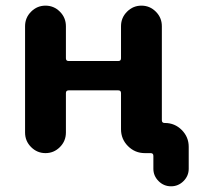

<svg xmlns="http://www.w3.org/2000/svg" viewBox="-20 -566 717 684"><path d="M224.6 -244.1Q214.8 -244.1 214.8 -234.4V-93.8Q214.8 -63.5 193.4 -42Q171.9 -20.5 142.1 -20.5Q112.3 -20.5 90.8 -42Q69.3 -63.5 69.3 -93.8V-472.7Q69.3 -502.9 90.8 -524.4Q112.3 -545.9 142.1 -545.9Q171.9 -545.9 193.4 -524.4Q214.8 -502.9 214.8 -472.7V-358.4Q214.8 -348.6 224.6 -348.6H401.4Q411.1 -348.6 411.1 -358.4V-472.7Q411.1 -502.9 432.6 -524.4Q454.1 -545.9 483.9 -545.9Q513.7 -545.9 535.2 -524.4Q556.6 -502.9 556.6 -472.7V-137.7Q556.6 -127.9 566.4 -127.9H567.4Q602.5 -127.9 627.4 -103Q652.3 -78.1 652.3 -43V35.2Q652.3 60.5 633.8 79.1Q615.2 97.7 589.4 97.7Q563.5 97.7 544.9 79.1Q526.4 60.5 526.4 35.2V-10.7Q526.4 -20.5 516.6 -20.5H504.9H496.1Q460.9 -20.5 436 -45.4Q411.1 -70.3 411.1 -105.5V-234.4Q411.1 -244.1 401.4 -244.1Z"/></svg>

Font: Gen Jyuu GothicX Bold
Style: Bold
Weight: 700
Designer: Ryoko NISHIZUKA (kana &amp; ideographs); Paul D. Hunt (Latin, Greek &amp; Cyrillic); Wenlong ZHANG (bopomofo); Sandoll C
Version: Version 1.058.20140828